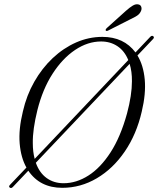

<svg xmlns="http://www.w3.org/2000/svg" viewBox="-20 -887 757 919"><path d="M27 11Q19.5 6 28.5 -3L106.5 -85Q80 -132 74.2 -199.8Q68.5 -267.5 89.5 -353.5Q107 -430.5 144 -495.5Q181 -560.5 232.2 -608.8Q283.5 -657 344.2 -683.8Q405 -710.5 470 -710.5Q573 -710.5 628.5 -636L698.5 -710Q707 -719 713.5 -713.5Q720.5 -708 712 -699.5L638 -621.5Q666.5 -574.5 672.8 -506.5Q679 -438.5 658.5 -353Q633.5 -244 577.2 -161.8Q521 -79.5 443.5 -33.8Q366 12 278 12Q171 12 115.5 -70L41.5 8Q33.5 16 27 11ZM137 -202Q137 -160.5 146 -126.5L594 -599.5Q576 -643.5 542 -666Q508 -688.5 464 -688.5Q400 -688.5 339.5 -648Q279 -607.5 231.5 -533.8Q184 -460 159 -360Q147.5 -313.5 142 -274.2Q136.5 -235 137 -202ZM284.5 -10Q345.5 -10 403.2 -46.8Q461 -83.5 509 -157.5Q557 -231.5 588 -344Q611.5 -432 611.5 -498Q612 -544.5 600.5 -581.5L151.5 -108Q168.5 -60 203 -35Q237.5 -10 284.5 -10ZM582.5 -835Q601 -851.5 615.2 -860Q629.5 -868.5 641.5 -866Q653 -864 656.2 -854Q659.5 -844 654.5 -833.5Q648.5 -820 635.8 -811.8Q623 -803.5 605.5 -795.5L497 -740.5Q488.5 -736.5 486 -741.5Q484 -746 492 -753.5Z"/></svg>

Font: Fraunces 144pt S050 Light
Style: Italic
Weight: 300
Italic angle: -16°
Version: Version 1.000; ttfautohint (v1.8.3)